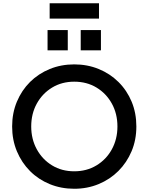

<svg xmlns="http://www.w3.org/2000/svg" viewBox="-20 -1155 918 1187"><path d="M439 12Q520 12 590 -17Q660 -46 712 -98Q764 -150 793.5 -220Q823 -290 823 -373Q823 -456 794 -526Q765 -596 712.5 -648Q660 -700 590 -728.5Q520 -757 439 -757Q358 -757 288 -728.5Q218 -700 166 -648.5Q114 -597 84.5 -526.5Q55 -456 55 -373Q55 -290 84.5 -219.5Q114 -149 166 -97Q218 -45 288 -16.5Q358 12 439 12ZM439 -96Q362 -96 302 -132.5Q242 -169 207.5 -232Q173 -295 173 -373Q173 -452 207.5 -514.5Q242 -577 302 -613.5Q362 -650 439 -650Q517 -650 577 -613.5Q637 -577 671.5 -514.5Q706 -452 706 -373Q706 -295 671.5 -232Q637 -169 576.5 -132.5Q516 -96 439 -96ZM287 -1040H592V-1135H287ZM274 -844H399V-969H274ZM479 -844H604V-969H479Z"/></svg>

Font: Custom Plus Jakarta Sans SemiBold
Style: Regular
Weight: 600
Designer: Gumpita Rahayu & FullSphere
Foundry: Tokotype & FullSphere
Version: Version 1.001;hotconv 1.0.117;makeotfexe 2.5.65602